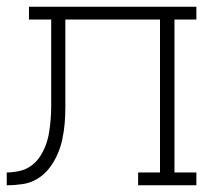

<svg xmlns="http://www.w3.org/2000/svg" viewBox="-20 -550 640 570"><path d="M0 0V-38Q19 -38 38.5 -42.5Q58 -47 73.5 -58.5Q89 -70 99.5 -86.5Q110 -103 116.5 -121Q123 -139 126 -158.5Q129 -178 130.5 -197Q132 -216 132 -235.5Q132 -255 132 -275Q132 -276 132 -277Q132 -278 132 -279V-281Q132 -281 132 -281.5Q132 -282 132 -282V-492H66V-530H563V-492H498V-38H563V0H390V-38H455V-492H174V-283Q174 -282 174 -281Q174 -280 174 -280V-278Q174 -255 174 -231Q174 -207 172 -183.5Q170 -160 165 -136.5Q160 -113 150.5 -91.5Q141 -70 126.5 -51Q112 -32 91.5 -19.5Q71 -7 47.5 -3.5Q24 0 0 0Z"/></svg>

Font: Iosevka Slab XLtEx
Style: Regular
Weight: 200
Width: 7
Monospace: yes
Designer: Belleve Invis
Foundry: Belleve Invis
Version: Version 11.1.0; ttfautohint (v1.8.3)